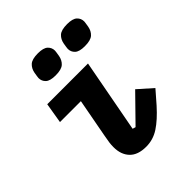

<svg xmlns="http://www.w3.org/2000/svg" viewBox="-207 -871 1013 1013"><g transform="rotate(-45 300.0 -364.5)"><path d="M298 12Q236 12 205 -20.5Q174 -53 174 -108Q174 -125 176 -141Q178 -157 184 -188L224 -402H68L87 -516H391L314 -106L331 -101L471 -244L551 -173L490 -103Q439 -46 394.5 -17Q350 12 298 12ZM226 -592Q185 -592 168.5 -607.5Q152 -623 152 -646Q152 -651 153.5 -659Q155 -667 157 -681Q162 -708 180 -724.5Q198 -741 242 -741Q283 -741 299.5 -725.5Q316 -710 316 -687Q316 -682 314.5 -674Q313 -666 311 -652Q306 -625 288 -608.5Q270 -592 226 -592ZM444 -592Q403 -592 386.5 -607.5Q370 -623 370 -646Q370 -651 371.5 -659Q373 -667 375 -681Q380 -708 398 -724.5Q416 -741 460 -741Q501 -741 517.5 -725.5Q534 -710 534 -687Q534 -682 532.5 -674Q531 -666 529 -652Q524 -625 506 -608.5Q488 -592 444 -592Z"/></g></svg>

Font: IBM Plex Mono
Style: Bold Italic
Weight: 700
Italic angle: -9°
Monospace: yes
Designer: Mike Abbink, Paul van der Laan, Pieter van Rosmalen
Foundry: Bold Monday
Version: Version 2.3